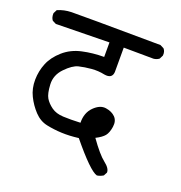

<svg xmlns="http://www.w3.org/2000/svg" viewBox="-111 -647 720 764"><g transform="rotate(20 249.0 -265.0)"><path d="M380.9 23.4Q350.6 15.6 262.7 -91.8Q223.6 -86.9 190.9 -88.4Q158.2 -89.8 127.4 -96.2Q96.7 -102.5 73.2 -127.4Q49.8 -152.3 34.7 -183.1Q19.5 -213.9 20 -251Q20.5 -288.1 34.2 -321.3Q47.9 -354.5 79.6 -382.3Q111.3 -410.2 155.3 -419.9Q199.2 -429.7 247.1 -429.7V-491.2L21.5 -487.3L5.9 -495.1Q-2.9 -505.9 -2 -524.4L5.9 -540Q32.2 -551.8 64 -552.7Q95.7 -553.7 441.4 -550.8L457 -543Q466.8 -532.2 464.8 -514.6L457 -499Q446.3 -491.2 433.6 -490.2L307.6 -491.2V-387.7Q305.7 -358.4 271.5 -364.3Q245.1 -370.1 216.3 -367.7Q187.5 -365.2 163.6 -359.4Q139.6 -353.5 110.4 -323.2Q81.1 -293 83 -253.9Q85 -214.8 95.2 -197.8Q105.5 -180.7 125 -166.5Q144.5 -152.3 175.3 -150.9Q206.1 -149.4 248 -151.4Q247.1 -193.4 272.5 -218.8Q297.9 -244.1 323.7 -240.2Q349.6 -236.3 364.3 -221.2Q378.9 -206.1 375 -180.2Q371.1 -154.3 360.4 -141.1Q349.6 -127.9 324.2 -115.2Q364.3 -58.6 390.1 -38.6Q416 -18.6 415 -1L407.2 13.7Q394.5 21.5 380.9 23.4Z"/></g></svg>

Font: JasonHandwriting2
Style: Regular
Weight: 400
Version: Version 1.05.10